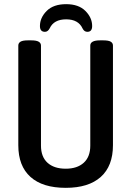

<svg xmlns="http://www.w3.org/2000/svg" viewBox="-20 -896 630 923"><path d="M296 7Q185 7 126.5 -45.5Q68 -98 68 -198V-677Q68 -689 78.5 -695.5Q89 -702 114 -702H130Q155 -702 166 -695.5Q177 -689 177 -677V-196Q177 -142 208.5 -113.5Q240 -85 296 -85Q351 -85 382.5 -113.5Q414 -142 414 -196V-677Q414 -702 461 -702H476Q502 -702 512.5 -695.5Q523 -689 523 -677V-198Q523 -98 464.5 -45.5Q406 7 296 7ZM196 -743Q172 -743 172 -771Q172 -811 204.5 -843.5Q237 -876 298 -876Q358 -876 390.5 -843.5Q423 -811 423 -771Q423 -743 400 -743Q385 -743 377 -759Q357 -803 298 -803Q239 -803 219 -760Q210 -743 196 -743Z"/></svg>

Font: Asap Condensed Medium
Style: Regular
Weight: 500
Width: 3
Designer: Pablo Cosgaya
Foundry: Omnibus-Type
Version: Version 3.001; ttfautohint (v1.8.4.7-5d5b)